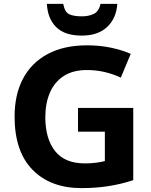

<svg xmlns="http://www.w3.org/2000/svg" viewBox="-20 -957 775 987"><path d="M381 -402H665V-31Q609 -12 542.5 -1Q476 10 399 10Q240 10 147.5 -84Q55 -178 55 -358Q55 -470 98 -552Q141 -634 224.5 -679Q308 -724 428 -724Q492 -724 549.5 -712Q607 -700 652 -680L601 -558Q563 -576 519 -586.5Q475 -597 427 -597Q354 -597 306.5 -565.5Q259 -534 236 -479.5Q213 -425 213 -355Q213 -244 263 -180.5Q313 -117 417 -117Q446 -117 473.5 -120.5Q501 -124 519 -129V-280H381ZM583 -937Q578 -863 531 -818.5Q484 -774 400 -774Q313 -774 269 -817.5Q225 -861 221 -937H305Q313 -895 335.5 -884Q358 -873 401 -873Q436 -873 462 -885.5Q488 -898 497 -937Z"/></svg>

Font: Noto Sans Cherokee
Style: Bold
Weight: 700
Designer: Monotype Design Team
Foundry: Monotype Imaging Inc.
Version: Version 2.001; ttfautohint (v1.8.4.7-5d5b)